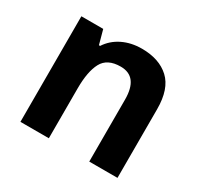

<svg xmlns="http://www.w3.org/2000/svg" viewBox="-123 -708 894 860"><g transform="rotate(30 324.0 -278.0)"><path d="M382 -556Q472 -556 524 -508Q576 -460 576 -355V0H430V-320Q430 -439 340 -439Q271 -439 246 -392Q221 -345 221 -258V0H74V-546H187L207 -473H213Q239 -513 283 -534.5Q327 -556 382 -556Z"/></g></svg>

Font: Noto Sans Syriac
Style: Bold
Weight: 700
Designer: Patrick Giasson and the Monotype Design Team
Foundry: Monotype Imaging Inc.
Version: Version 3.000; ttfautohint (v1.8.4.7-5d5b)